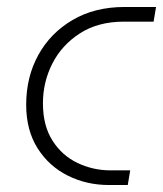

<svg xmlns="http://www.w3.org/2000/svg" viewBox="-20 -530 467 550"><path d="M292 0Q228 0 174 -27Q120 -54 87.5 -105.5Q55 -157 55 -230Q55 -309 89.5 -372Q124 -435 187.5 -472.5Q251 -510 337 -510H427L420 -468H335Q261 -468 209 -434.5Q157 -401 130 -348Q103 -295 103 -234Q103 -170 130.5 -127Q158 -84 202.5 -63Q247 -42 296 -42H353L346 0Z"/></svg>

Font: MuseoModerno ExtraLight
Style: Italic
Weight: 250
Italic angle: -9°
Designer: Pablo Cosgaya, Héctor Gatti, Marcela Romero, and the Authors of The MuseoModerno Project.
Foundry: Omnibus-Type Team
Version: Version 1.003